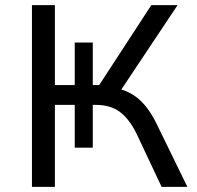

<svg xmlns="http://www.w3.org/2000/svg" viewBox="-20 -725 764 745"><path d="M104 0V-705H193V-395H270V-560H340V-395H365L567 -705H669L441 -363L413 -385Q452 -381 483.5 -364.5Q515 -348 540.5 -318.5Q566 -289 587 -246L707 0H607L510 -206Q482 -263 445.5 -290.5Q409 -318 352 -318H329L340 -328V-152H270V-318H193V0Z"/></svg>

Font: Nunito Sans 8pt
Style: Regular
Weight: 400
Version: Version 3.101;gftools[0.9.27]